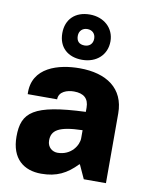

<svg xmlns="http://www.w3.org/2000/svg" viewBox="-93 -911 785 990"><g transform="rotate(10 300.0 -416.0)"><path d="M297 -605C372 -605 425 -653 425 -724C425 -793 371 -842 297 -842C221 -842 173 -796 173 -723C173 -649 222 -605 297 -605ZM297 -680C268 -680 254 -696 254 -723C254 -750 273 -766 297 -766C322 -766 340 -750 340 -723C340 -696 322 -680 297 -680ZM191 10C272 10 324 -17 377 -72H380L413 0H529V-365C529 -496 434 -560 293 -560C186 -560 45 -524 52 -382H206C206 -424 251 -437 285 -437C336 -437 363 -414 363 -366V-344C90 -333 33 -284 33 -157C33 -41 100 10 191 10ZM255 -111C230 -111 202 -129 202 -166C202 -218 236 -245 363 -248V-206C363 -170 328 -111 255 -111Z"/></g></svg>

Font: Kathrein 85 Heavy
Style: Regular
Weight: 900
Designer: Lazydogs Typefoundry, based on Open Sans by Ascender Corporation
Foundry: Lazydogs Typefoundry
Version: Version 1.003;PS 001.003;hotconv 1.0.88;makeotf.lib2.5.64775